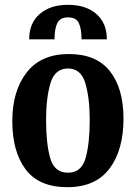

<svg xmlns="http://www.w3.org/2000/svg" viewBox="-20 -754 563 796"><path d="M492 -262Q492 -132 434 -55Q376 22 259 22Q142 22 86.5 -51.5Q31 -125 31 -252Q31 -377 90.5 -453.5Q150 -530 265 -530Q380 -530 436 -458.5Q492 -387 492 -262ZM352 -257Q352 -347 334 -408.5Q316 -470 262 -470Q207 -470 189 -408.5Q171 -347 171 -257Q171 -160 188 -99Q205 -38 262 -38Q318 -38 335 -99Q352 -160 352 -257ZM262 -734Q336 -734 379.5 -696Q423 -658 423 -591H318Q318 -634 307 -658Q296 -682 262 -682Q229 -682 217.5 -658Q206 -634 206 -591H101Q101 -658 144.5 -696Q188 -734 262 -734Z"/></svg>

Font: Sansita Medium
Style: Regular
Weight: 500
Designer: Pablo Cosgaya
Foundry: Omnibus-Type
Version: Version 1.006